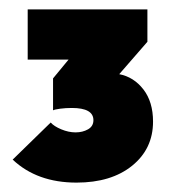

<svg xmlns="http://www.w3.org/2000/svg" viewBox="-20 -732 369 409"><path d="M143 -343Q59 -343 7 -392L88 -471Q95 -463 110.5 -456.5Q126 -450 141 -450Q156 -450 167.5 -456.5Q179 -463 179 -476Q179 -502 133 -502Q120 -502 108.5 -500.5Q97 -499 93 -497V-565L126 -605H39V-712H294V-643L234 -574Q265 -568 285.5 -541.5Q306 -515 306 -473Q306 -415 261.5 -379Q217 -343 143 -343Z"/></svg>

Font: Outfit Black
Style: Regular
Weight: 900
Designer: Rodrigo Fuenzalida
Foundry: fragTYPE
Version: Version 1.100; ttfautohint (v1.8.4.7-5d5b)